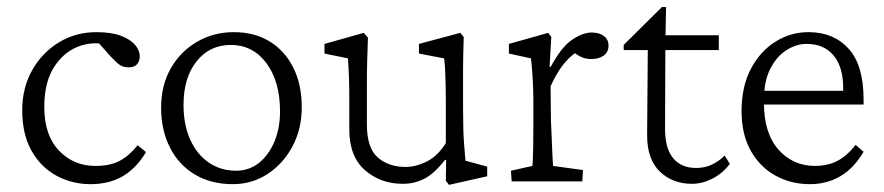

<svg xmlns="http://www.w3.org/2000/svg" viewBox="-20 -514 2506 544"><path d="M236.3 7.8Q184.6 7.8 140.1 -16.1Q95.7 -40 69.3 -86.9Q43 -133.8 43 -201.2Q43 -265.6 71.3 -315.4Q99.6 -365.2 147 -394Q194.3 -422.9 252.9 -422.9Q295.9 -422.9 322.8 -412.6Q349.6 -402.3 362.8 -386.7Q376 -371.1 376 -354.5Q376 -341.8 368.7 -332.5Q361.3 -323.2 344.7 -323.2Q330.1 -323.2 320.8 -329.1Q311.5 -335 294.9 -352.5L254.9 -397.5L282.2 -387.7Q239.3 -397.5 198.7 -380.9Q158.2 -364.3 131.8 -321.8Q105.5 -279.3 105.5 -210.9Q105.5 -130.9 147 -87.4Q188.5 -43.9 250 -43.9Q292 -43.9 318.8 -58.1Q345.7 -72.3 370.1 -102.5L393.6 -83Q366.2 -37.1 327.6 -14.6Q289.1 7.8 236.3 7.8Z M639.6 7.8Q578.1 7.8 532.2 -19.5Q486.3 -46.9 461.4 -96.2Q436.5 -145.5 436.5 -209Q436.5 -272.5 463.9 -320.3Q491.2 -368.2 538.1 -395.5Q585 -422.9 642.6 -422.9Q701.2 -422.9 744.1 -396.5Q787.1 -370.1 811 -322.3Q835 -274.4 835 -210Q835 -149.4 809.1 -100.1Q783.2 -50.8 738.8 -21.5Q694.3 7.8 639.6 7.8ZM648.4 -30.3Q685.5 -30.3 713.4 -52.2Q741.2 -74.2 757.3 -112.3Q773.4 -150.4 773.4 -198.2Q773.4 -283.2 734.9 -335Q696.3 -386.7 633.8 -386.7Q574.2 -386.7 537.1 -340.3Q500 -293.9 500 -216.8Q500 -160.2 519 -118.2Q538.1 -76.2 571.8 -53.2Q605.5 -30.3 648.4 -30.3Z M1298.8 -58.6 1360.4 -42V-14.6L1252 9.8L1243.2 -2L1244.1 -60.5L1241.2 -61.5Q1211.9 -23.4 1183.6 -8.3Q1155.3 6.8 1121.1 6.8Q1058.6 6.8 1014.2 -31.7Q969.7 -70.3 969.7 -147.5V-233.4Q969.7 -264.6 968.8 -293.5Q967.8 -322.3 965.8 -348.6L899.4 -362.3V-389.6L1010.7 -420.9L1022.5 -407.2Q1021.5 -376 1020.5 -345.2Q1019.5 -314.5 1019.5 -279.3V-161.1Q1019.5 -94.7 1050.3 -67.9Q1081.1 -41 1128.9 -41Q1158.2 -41 1189 -56.2Q1219.7 -71.3 1243.2 -108.4V-228.5Q1243.2 -250 1242.7 -272.5Q1242.2 -294.9 1241.2 -315.4Q1240.2 -335.9 1238.3 -348.6L1167 -362.3V-389.6L1284.2 -420.9L1293.9 -409.2Q1293 -377.9 1292.5 -356.9Q1292 -335.9 1292 -317.4Q1292 -298.8 1292 -274.4V-209Q1292 -140.6 1294.9 -106.4Q1297.9 -72.3 1298.8 -58.6Z M1429.7 0 1427.7 -30.3 1488.3 -43.9Q1489.3 -49.8 1489.7 -62Q1490.2 -74.2 1490.7 -96.2Q1491.2 -118.2 1491.2 -151.4V-229.5Q1491.2 -263.7 1488.8 -299.3Q1486.3 -335 1484.4 -348.6L1421.9 -362.3V-389.6L1533.2 -420.9L1542 -409.2L1537.1 -325.2L1540 -324.2Q1571.3 -381.8 1601.6 -401.9Q1631.8 -421.9 1656.2 -421.9Q1677.7 -421.9 1690.9 -412.1Q1704.1 -402.3 1704.1 -384.8Q1704.1 -366.2 1690.4 -356.4Q1676.8 -346.7 1654.3 -346.7Q1638.7 -346.7 1624 -354Q1609.4 -361.3 1598.6 -372.1L1610.4 -364.3Q1591.8 -351.6 1573.7 -328.1Q1555.7 -304.7 1540 -269.5L1541 -171.9Q1542 -152.3 1543 -127.9Q1543.9 -103.5 1544.9 -80.6Q1545.9 -57.6 1546.9 -43.9L1631.8 -32.2L1629.9 0Z M2047.9 -49.8Q2027.3 -22.5 1998.5 -7.8Q1969.7 6.8 1940.4 6.8Q1885.7 6.8 1849.6 -27.8Q1813.5 -62.5 1813.5 -130.9L1815.4 -372.1H1747.1V-386.7L1855.5 -494.1H1867.2L1865.2 -393.6L1864.3 -148.4Q1864.3 -93.8 1887.2 -65.9Q1910.2 -38.1 1952.1 -38.1Q1977.5 -38.1 1997.6 -47.9Q2017.6 -57.6 2033.2 -73.2ZM1840.8 -372.1V-414.1H2016.6V-372.1Z M2274.4 7.8Q2221.7 7.8 2177.7 -16.1Q2133.8 -40 2107.4 -86.4Q2081.1 -132.8 2081.1 -199.2Q2081.1 -269.5 2107.9 -319.8Q2134.8 -370.1 2178.7 -397Q2222.7 -423.8 2273.4 -422.9Q2343.8 -421.9 2385.3 -375Q2426.8 -328.1 2426.8 -232.4V-217.8H2119.1V-256.8H2377.9L2369.1 -249V-263.7Q2369.1 -324.2 2341.8 -356.9Q2314.5 -389.6 2265.6 -389.6Q2236.3 -389.6 2208.5 -372.1Q2180.7 -354.5 2162.6 -319.3Q2144.5 -284.2 2144.5 -230.5V-222.7Q2144.5 -136.7 2185.5 -90.3Q2226.6 -43.9 2289.1 -43.9Q2325.2 -43.9 2352.5 -58.1Q2379.9 -72.3 2404.3 -103.5L2426.8 -84Q2399.4 -37.1 2360.8 -14.6Q2322.3 7.8 2274.4 7.8Z"/></svg>

Font: Crimson Pro ExtraLight
Style: Regular
Weight: 250
Designer: Jacques Le Bailly
Foundry: Baron von Fonthausen
Version: Version 1.003